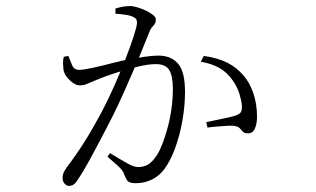

<svg xmlns="http://www.w3.org/2000/svg" viewBox="-20 -567 1040 632"><path d="M207 45Q200 45 193 38Q186 31 186 18Q186 9 189 2Q192 -5 199 -15Q230 -56 257 -98.5Q284 -141 317 -203Q336 -239 356 -284Q376 -329 393 -372.5Q410 -416 420.5 -449Q431 -482 431 -492Q431 -498 429 -502.5Q427 -507 419 -511Q410 -516 392 -518.5Q374 -521 360 -522V-539Q370 -542 382 -544.5Q394 -547 408 -547Q419 -547 433.5 -542.5Q448 -538 461.5 -531.5Q475 -525 484 -517.5Q493 -510 493 -503Q493 -490 484.5 -482Q476 -474 471 -460Q463 -441 450.5 -409.5Q438 -378 421.5 -340Q405 -302 387 -261.5Q369 -221 350 -183Q334 -151 318.5 -122Q303 -93 289 -66.5Q275 -40 262 -17.5Q249 5 237 23Q229 36 222 40.5Q215 45 207 45ZM427 36Q405 36 399 27.5Q393 19 388 5Q386 -1 381.5 -7Q377 -13 366 -23Q355 -33 334 -51L342 -63Q373 -44 397 -30.5Q421 -17 434 -17Q452 -17 466.5 -25Q481 -33 497 -57Q506 -71 515 -94.5Q524 -118 532 -147.5Q540 -177 544.5 -209.5Q549 -242 549 -275Q549 -317 537 -336.5Q525 -356 493 -356Q468 -356 431 -347Q394 -338 359 -326.5Q324 -315 305 -307Q280 -297 268 -291.5Q256 -286 242 -286Q232 -286 220.5 -294Q209 -302 200 -313.5Q191 -325 189 -337Q188 -345 187.5 -357.5Q187 -370 190 -380L205 -383Q211 -367 217.5 -352Q224 -337 240 -337Q254 -337 284 -343.5Q314 -350 348.5 -359Q383 -368 412 -373Q428 -376 455 -380Q482 -384 501 -384Q543 -384 566 -357.5Q589 -331 589 -265Q589 -219 580.5 -170.5Q572 -122 556.5 -79.5Q541 -37 520 -9Q504 12 480 24Q456 36 427 36ZM796 -128Q785 -128 780 -133Q775 -138 770 -144Q765 -150 754 -152Q746 -154 729.5 -153Q713 -152 694.5 -150.5Q676 -149 663 -147L659 -165Q673 -168 692.5 -172Q712 -176 730.5 -180Q749 -184 759 -188Q771 -193 774 -200Q777 -207 776 -221Q775 -235 768 -258.5Q761 -282 744 -305Q728 -328 703.5 -342.5Q679 -357 641 -364L651 -383Q698 -376 728.5 -360.5Q759 -345 781 -319Q801 -297 813.5 -261.5Q826 -226 826 -182Q826 -160 819 -144Q812 -128 796 -128Z"/></svg>

Font: Noto Serif JP ExtraLight ExtraLight
Style: Regular
Weight: 250
Version: Version 2.003-H1;hotconv 1.1.1;makeotfexe 2.6.0